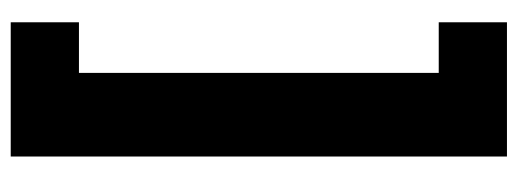

<svg xmlns="http://www.w3.org/2000/svg" viewBox="-316 -458 942 349"><g transform="rotate(90 154.5 -283.0)"><path d="M20 44H112V-610H20V-734H264V168H20Z"/></g></svg>

Font: Noto Sans Lao Condensed Black
Style: Regular
Weight: 900
Width: 3
Designer: Monotype Design Team
Foundry: Monotype Imaging Inc.
Version: Version 2.003; ttfautohint (v1.8.4.7-5d5b)